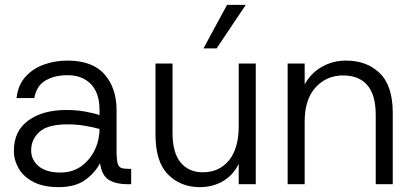

<svg xmlns="http://www.w3.org/2000/svg" viewBox="-20 -757 1702 789"><path d="M221 12Q159 12 118 -9Q77 -30 57 -64.5Q37 -99 37 -137Q37 -219 96.5 -262Q156 -305 253 -305Q294 -305 330 -298.5Q366 -292 389 -284V-305Q389 -375 353.5 -411.5Q318 -448 257 -448Q205 -448 167.5 -426.5Q130 -405 121 -354H48Q54 -408 85 -442Q116 -476 161.5 -492Q207 -508 257 -508Q360 -508 409.5 -451.5Q459 -395 459 -305V-138Q459 -102 463.5 -86Q468 -70 479.5 -66.5Q491 -63 511 -63H519V0H504Q458 0 428.5 -17Q399 -34 391 -86Q369 -45 328.5 -16.5Q288 12 221 12ZM228 -48Q278 -48 314 -74Q350 -100 369.5 -141Q389 -182 389 -227Q365 -234 329.5 -240Q294 -246 258 -246Q176 -246 142 -215Q108 -184 108 -139Q108 -100 139 -74Q170 -48 228 -48Z M801 12Q722 12 670.5 -40Q619 -92 619 -203V-496H689V-211Q689 -129 722.5 -89Q756 -49 813 -49Q881 -49 921 -98Q961 -147 961 -239V-496H1031V0H961V-84Q939 -38 897 -13Q855 12 801 12ZM816 -558 913 -737H990L870 -558Z M1162 0V-496H1232V-410Q1257 -456 1302 -482Q1347 -508 1402 -508Q1488 -508 1541 -456Q1594 -404 1594 -293V0H1524V-285Q1524 -367 1489.5 -407Q1455 -447 1390 -447Q1322 -447 1277 -398Q1232 -349 1232 -257V0Z"/></svg>

Font: Host Grotesk Light
Style: Regular
Weight: 300
Designer: Doukan Karapınar
Foundry: Element Type
Version: Version 1.003